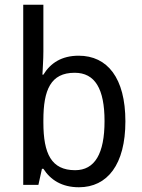

<svg xmlns="http://www.w3.org/2000/svg" viewBox="-20 -780 599 810"><path d="M163 -563V-760H78V0H142L157 -68H163C193 -21 241 10 313 10C433 10 509 -86 509 -268C509 -451 433 -545 312 -545C240 -545 193 -514 163 -465H159C160 -490 163 -527 163 -563ZM295 -473C381 -473 421 -405 421 -269C421 -132 380 -62 297 -62C197 -62 163 -131 163 -263V-273C163 -401 194 -473 295 -473Z"/></svg>

Font: Noto Sans Ethiopic SemiCondensed
Style: Regular
Weight: 400
Width: 4
Designer: Monotype Design Team
Foundry: Monotype Imaging Inc.
Version: Version 2.102